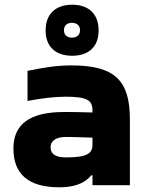

<svg xmlns="http://www.w3.org/2000/svg" viewBox="-20 -787 616 816"><path d="M284 -509C222 -509 172 -501 97 -486V-358C155 -369 211 -376 258 -376C351 -376 373 -361 373 -317V-309C316 -311 274 -311 252 -311C108 -311 37 -260 37 -156C37 -46 102 9 232 9C287 9 336 -3 368 -42H373V0H532V-280C532 -443 470 -509 284 -509ZM174 -656C174 -591 214 -550 287 -550C359 -550 399 -591 399 -656V-659C399 -725 359 -767 287 -767C214 -767 174 -725 174 -659ZM195 -161C195 -189 218 -205 261 -205C280 -205 321 -204 373 -202V-172C373 -135 350 -118 261 -118C218 -118 195 -131 195 -161ZM252 -658V-659C252 -678 264 -690 286 -690C307 -690 320 -678 320 -659V-658C320 -639 307 -627 286 -627C264 -627 252 -639 252 -658Z"/></svg>

Font: LT Wave Text Black
Style: Regular
Weight: 900
Designer: Daniel Lyons
Version: Version 2.5 (Glyphs App)